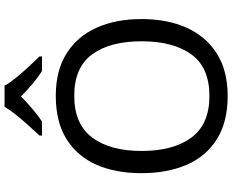

<svg xmlns="http://www.w3.org/2000/svg" viewBox="-106 -878 994 821"><g transform="rotate(-90 390.5 -467.0)"><path d="M720 -358Q720 -247 682.5 -164.5Q645 -82 572 -36Q499 10 391 10Q280 10 206.5 -36Q133 -82 97 -165Q61 -248 61 -359Q61 -469 97 -551Q133 -633 206.5 -679Q280 -725 392 -725Q499 -725 572 -679.5Q645 -634 682.5 -551.5Q720 -469 720 -358ZM156 -358Q156 -223 213 -145.5Q270 -68 391 -68Q513 -68 569 -145.5Q625 -223 625 -358Q625 -493 569 -569.5Q513 -646 392 -646Q271 -646 213.5 -569.5Q156 -493 156 -358ZM435 -944Q447 -922 469.5 -894.5Q492 -867 516.5 -840.5Q541 -814 560 -795V-784H498Q472 -800 444 -823.5Q416 -847 389 -874Q362 -847 335 -824Q308 -801 282 -784H222V-795Q241 -815 264.5 -841Q288 -867 310 -894.5Q332 -922 345 -944Z"/></g></svg>

Font: Noto Sans Medefaidrin
Style: Regular
Weight: 400
Designer: Dalton Maag Ltd
Foundry: Dalton Maag Ltd
Version: Version 1.002; ttfautohint (v1.8.4.7-5d5b)